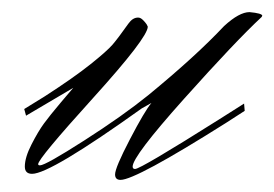

<svg xmlns="http://www.w3.org/2000/svg" viewBox="-20 -290 453 317"><path d="M101 -145 62 -122 23 -99 20 -110 54 -131Q102 -162 129.5 -184Q157 -206 166 -216.5Q175 -227 192 -251Q199 -261 208 -261Q212 -261 216 -257Q220 -253 222 -250L224 -246Q224 -228 133.5 -128Q43 -28 43 -19Q43 -17 46 -17Q55 -17 119 -58Q183 -99 225 -133Q303 -197 350 -247Q375 -270 392 -270Q413 -268 413 -264L412 -262Q369 -222 284 -127Q199 -32 199 -15Q199 -11 203 -11Q212 -11 342 -93L383 -119L384 -107Q372 -99 353 -87Q204 7 179 7Q170 7 170 -2Q170 -13 194.5 -60Q219 -107 230 -120L214 -111Q63 -3 33 -3Q21 -3 21 -15Q21 -30 32 -51.5Q43 -73 52.5 -86Q62 -99 81 -121.5Q100 -144 101 -145Z"/></svg>

Font: Herr Von Muellerhoff
Style: Regular
Weight: 400
Designer: Alejandro Paul
Foundry: Alejandro Paul
Version: Version 1.000